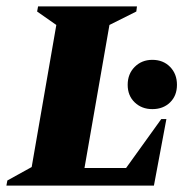

<svg xmlns="http://www.w3.org/2000/svg" viewBox="-50 -580 575 600"><path d="M-30 0 -27 -16 49 -58 126 -502 66 -544 69 -560H378L376 -544L292 -502L214 -55H344L454 -208H470L431 0ZM426 -239Q393 -239 371 -260Q349 -281 349 -315Q349 -349 371 -371Q393 -393 426 -393Q460 -393 481.5 -371Q503 -349 503 -315Q503 -281 481.5 -260Q460 -239 426 -239Z"/></svg>

Font: Spectral SC ExtraBold
Style: Italic
Weight: 800
Italic angle: -10°
Designer: Jean-Baptiste Levee
Foundry: Production Type
Version: Version 2.001